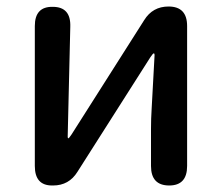

<svg xmlns="http://www.w3.org/2000/svg" viewBox="-20 -570 682 590"><path d="M140 0Q87 0 87 -60V-490Q87 -550 142 -549Q198 -549 196 -488L188 -150Q188 -145 190 -145Q192 -145 200 -157L423 -508Q449 -550 498 -550Q555 -550 555 -490V-60Q555 0 500 0Q444 0 444 -60V-174Q444 -205 446 -236L455 -401Q455 -406 452.5 -406Q450 -406 442 -394L218 -42Q192 0 143 0Z"/></svg>

Font: Resource Han Rounded TW Medium
Style: Regular
Weight: 500
Designer: Cyano Hao (round all glyphs); Ryoko NISHIZUKA 西塚涼子 (kana, bopomofo & ideographs); Paul D. Hunt (Latin, Greek & Cyrillic)
Foundry: Cyano Hao
Version: 0.990